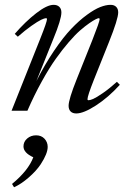

<svg xmlns="http://www.w3.org/2000/svg" viewBox="-20 -458 548 794"><path d="M27.8 0 147 -299.3Q174.3 -367.7 174.3 -378.9Q174.3 -382.8 169.9 -382.8Q164.1 -382.8 150.1 -376.2Q136.2 -369.6 109.9 -351.1Q83.5 -332.5 53.7 -306.2L41 -317.9Q85 -368.7 129.6 -403.3Q174.3 -438 201.7 -438Q216.8 -438 225.3 -429.7Q233.9 -421.4 233.9 -406.7Q233.9 -377.9 200.7 -297.4L130.4 -122.6Q165.5 -191.9 203.4 -247.8Q241.2 -303.7 274.2 -338.4Q307.1 -373 338.9 -396.2Q370.6 -419.4 394.3 -428.7Q418 -438 437 -438Q452.1 -438 460.4 -429.7Q468.8 -421.4 468.8 -406.7Q468.8 -379.4 430.7 -284.2L368.2 -127.9Q341.8 -61 341.8 -47.9Q341.8 -43.5 346.2 -43.5Q352.5 -43.5 365.2 -48.8Q377.9 -54.2 405 -72.8Q432.1 -91.3 463.4 -119.6L475.6 -107.4Q428.2 -55.2 377 -22Q325.7 11.2 295.4 11.2Q280.3 11.2 272 2.9Q263.7 -5.4 263.7 -20.5Q263.7 -46.9 297.4 -130.9L361.8 -292Q392.1 -368.7 392.1 -378.9Q392.1 -382.8 388.2 -382.8Q385.3 -382.8 376 -378.4Q366.7 -374 349.4 -362.1Q332 -350.1 311.5 -332.3Q291 -314.5 264.4 -283.7Q237.8 -252.9 210.7 -214.8Q183.6 -176.8 152.6 -120.8Q121.6 -64.9 93.3 0ZM38.1 316.4 29.8 302.7Q97.2 247.1 117.7 192.4Q77.1 173.8 77.1 147.5Q77.1 127.9 92.5 114.7Q107.9 101.6 129.4 101.6Q150.9 101.6 164.1 115.7Q177.2 129.9 177.2 149.4Q177.2 177.2 148.4 221.2Q129.9 249 98.6 276.1Q67.4 303.2 38.1 316.4Z"/></svg>

Font: Elstob 14pt
Style: Italic
Weight: 400
Italic angle: -20°
Designer: Peter S. Baker
Version: Version 1.015